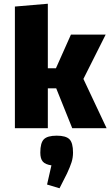

<svg xmlns="http://www.w3.org/2000/svg" viewBox="-20 -685 596 1026"><path d="M280.4 -213H235.6V0H59.6V-650L235.6 -665V-320.2H278.9L359 -500H544.6L425.7 -263.2L549.6 0H366ZM298.1 321 231.5 301.1 254.8 198.6Q222.7 194 209.1 178.9Q195.4 163.8 195.4 130.3Q195.4 78.4 214.5 59.2Q233.5 40 283.2 40Q332.1 40 351.2 59.2Q370.2 78.4 370.2 130.3Q370.2 157.2 362.5 181.7Q354.7 206.2 338.2 241.8Z"/></svg>

Font: Changa
Style: Regular
Weight: 400
Designer: Eduardo Rodriguez Tunni
Foundry: Eduardo Rodriguez Tunni
Version: Version 3.003